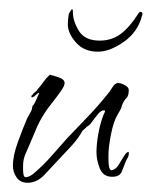

<svg xmlns="http://www.w3.org/2000/svg" viewBox="-20 -387 329 416"><path d="M40 9Q24 9 16 -2.5Q8 -14 8 -28Q8 -50 19 -80Q30 -110 39 -131Q42 -137 46 -143.5Q50 -150 50 -157Q54 -160 59 -172Q64 -184 65 -185V-186Q61 -185 58 -181.5Q55 -178 50 -176H49Q48 -177 48 -177.5Q48 -178 48 -178Q48 -181 50 -181Q52 -185 56 -187.5Q60 -190 62 -194Q69 -202 74.5 -210Q80 -218 88 -225Q94 -224 107 -219.5Q120 -215 120 -207Q120 -201 111.5 -189Q103 -177 93.5 -165Q84 -153 80 -147Q70 -132 65 -122Q60 -112 56 -102Q52 -92 45 -76Q40 -65 35 -53Q30 -41 30 -28V-19Q30 -14 31 -8.5Q32 -3 36 -3Q40 -3 45.5 -6Q51 -9 54 -12Q74 -29 91.5 -49Q109 -69 126 -88Q148 -111 170.5 -134.5Q193 -158 213 -183Q217 -187 223 -197Q229 -207 235 -207H237Q242 -207 250.5 -202.5Q259 -198 259 -192Q259 -179 253.5 -174Q248 -169 244 -158Q243 -153 240.5 -148.5Q238 -144 235 -139Q226 -124 220.5 -96Q215 -68 215 -51V-42Q215 -35 216 -27.5Q217 -20 221 -18Q230 -19 236.5 -29Q243 -39 248.5 -48.5Q254 -58 259 -58V-54Q259 -49 256.5 -45Q254 -41 252 -36Q248 -25 243.5 -14.5Q239 -4 223 -4Q203 -4 196 -22.5Q189 -41 189 -57Q189 -76 193.5 -99.5Q198 -123 205 -140Q206 -142 207 -144Q208 -146 207 -148H205Q199 -148 192 -139.5Q185 -131 179 -122.5Q173 -114 167 -112V-111L159 -104Q149 -86 134 -70Q119 -54 105 -39Q93 -26 76.5 -8.5Q60 9 40 9ZM192 -275Q162 -275 144.5 -295Q127 -315 127 -334Q127 -339 127.5 -345Q128 -351 129 -357Q130 -359 134 -365Q138 -371 138 -360Q138 -341 151 -320Q164 -299 196 -299Q222 -299 241.5 -313.5Q261 -328 280 -358Q282 -362 286 -361Q290 -360 288 -354Q279 -318 248.5 -296.5Q218 -275 192 -275Z"/></svg>

Font: Qwitcher Grypen
Style: Regular
Weight: 400
Designer: Robert E. Leuschke
Foundry: Robert E. Leuschke
Version: Version 1.100; ttfautohint (v1.8.3)